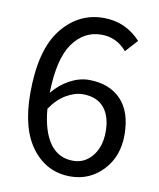

<svg xmlns="http://www.w3.org/2000/svg" viewBox="-77 -711 651 785"><g transform="rotate(10 248.5 -319.0)"><path d="M268 12Q170 12 109 -67.5Q48 -147 48 -295Q48 -475 117 -562.5Q186 -650 291 -650Q382 -650 445 -582L399 -531Q357 -581 294 -581Q221 -581 175 -516.5Q129 -452 126 -310Q156 -347 196 -368.5Q236 -390 275 -390Q360 -390 408.5 -339.5Q457 -289 457 -193Q457 -103 402 -45.5Q347 12 268 12ZM268 -53Q316 -53 347.5 -92Q379 -131 379 -193Q379 -257 349 -292.5Q319 -328 261 -328Q228 -328 192 -307Q156 -286 128 -244Q136 -151 171.5 -102Q207 -53 268 -53Z"/></g></svg>

Font: Toshiba Sans
Style: Regular
Weight: 400
Designer: Paul D. Hunt
Foundry: Toshiba Corporation
Version: Version 2.020;PS 2.0;hotconv 1.0.86;makeotf.lib2.5.63406